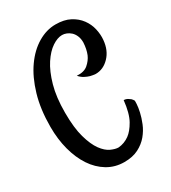

<svg xmlns="http://www.w3.org/2000/svg" viewBox="-186 -768 843 949"><g transform="rotate(-30 236.0 -294.0)"><path d="M240.2 85.9Q187.5 85.9 144.5 60.1Q101.6 34.2 71.8 -10.7Q42 -55.7 25.9 -116.2Q9.8 -176.8 9.8 -247.1Q9.8 -347.7 33.2 -426.8Q56.6 -505.9 95.2 -560.5Q133.8 -615.2 183.1 -644.5Q232.4 -673.8 284.2 -673.8Q333 -673.8 366.2 -656.2Q399.4 -638.7 419.4 -611.3Q439.5 -584 446.8 -551.3Q454.1 -518.6 451.2 -489.3Q446.3 -432.6 412.6 -397.5Q378.9 -362.3 335 -362.3Q320.3 -363.3 304.7 -367.2Q291 -371.1 276.4 -378.9Q261.7 -386.7 249 -401.4Q290 -398.4 312.5 -418Q335 -437.5 345.7 -461.9Q357.4 -490.2 359.4 -528.3Q359.4 -549.8 352.5 -565.9Q345.7 -582 334.5 -592.3Q323.2 -602.5 310.5 -607.4Q297.9 -612.3 286.1 -612.3Q259.8 -612.3 229 -591.8Q198.2 -571.3 170.9 -529.8Q143.6 -488.3 125.5 -424.3Q107.4 -360.4 107.4 -272.5Q107.4 -185.5 123 -130.4Q138.7 -75.2 161.1 -44.4Q183.6 -13.7 208.5 -2.4Q233.4 8.8 251 8.8Q285.2 5.9 313.5 -14.6Q337.9 -32.2 359.9 -70.8Q381.8 -109.4 389.6 -181.6Q402.3 -180.7 410.6 -175.8Q418.9 -170.9 424.8 -166Q430.7 -160.2 435.5 -152.3Q436.5 -151.4 435.5 -132.8Q434.6 -114.3 428.7 -87.9Q422.9 -61.5 410.6 -31.2Q398.4 -1 376.5 25.4Q354.5 51.8 321.3 68.8Q288.1 85.9 240.2 85.9Z"/></g></svg>

Font: Rancho
Style: Regular
Weight: 400
Designer: Font Diner, Inc
Foundry: Font Diner, Inc
Version: Version 1.000